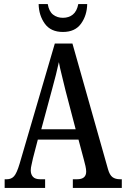

<svg xmlns="http://www.w3.org/2000/svg" viewBox="-20 -929 622 949"><path d="M3 0V-43H14Q36 -43 49.5 -58Q63 -73 77 -120L251 -714H338L514 -92Q522 -64 536 -53.5Q550 -43 574 -43H582V0H340V-43H361Q406 -43 406 -81Q406 -92 402.5 -108Q399 -124 395 -138L368 -239H167L143 -147Q141 -135 136.5 -117.5Q132 -100 132 -87Q132 -67 143 -55Q154 -43 179 -43H203V0ZM184 -290H354L304 -481Q294 -524 285 -559Q276 -594 271 -622Q265 -594 256.5 -560Q248 -526 238 -490ZM291 -771Q231 -771 201.5 -812Q172 -853 171 -909H216Q222 -873 242 -857Q262 -841 291 -841Q320 -841 340 -857Q360 -873 367 -909H411Q410 -853 380.5 -812Q351 -771 291 -771Z"/></svg>

Font: Noto Serif ExtraCondensed Medium
Style: Regular
Weight: 500
Width: 2
Designer: Monotype Design Team
Foundry: Monotype Imaging Inc.
Version: Version 2.015